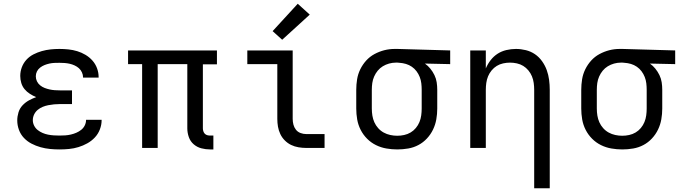

<svg xmlns="http://www.w3.org/2000/svg" viewBox="-20 -789 3640 1024"><path d="M297 8Q272 8 246.5 5.5Q221 3 196 -4Q171 -11 148 -23Q125 -35 107.5 -53.5Q90 -72 81 -96.5Q72 -121 72 -147Q72 -168 78.5 -189.5Q85 -211 100 -227Q115 -243 134 -253.5Q153 -264 173 -271Q156 -278 139.5 -288.5Q123 -299 111 -313.5Q99 -328 93.5 -346.5Q88 -365 88 -384Q88 -408 96.5 -430.5Q105 -453 121 -470.5Q137 -488 158.5 -499Q180 -510 203 -516.5Q226 -523 249.5 -525.5Q273 -528 297 -528Q321 -528 345 -525.5Q369 -523 392 -516Q415 -509 436 -496.5Q457 -484 473 -466Q489 -448 497.5 -425Q506 -402 506 -378Q506 -377 506 -376.5Q506 -376 506 -375H423Q423 -375 423 -375.5Q423 -376 423 -376Q423 -390 417 -403Q411 -416 401 -425Q391 -434 378 -440Q365 -446 351.5 -449Q338 -452 324.5 -453Q311 -454 297 -454Q284 -454 270.5 -453.5Q257 -453 243.5 -450Q230 -447 217.5 -442Q205 -437 194 -428.5Q183 -420 177 -408Q171 -396 171 -382Q171 -368 177 -355.5Q183 -343 194 -334Q205 -325 218 -320Q231 -315 244.5 -312Q258 -309 272 -308Q286 -307 300 -307H364V-234H300Q284 -234 268.5 -232.5Q253 -231 237.5 -228Q222 -225 207.5 -219Q193 -213 181 -203Q169 -193 162 -178.5Q155 -164 155 -148Q155 -148 155 -148Q155 -148 155 -148Q155 -133 162 -119Q169 -105 181 -95.5Q193 -86 207 -80Q221 -74 236 -71Q251 -68 266.5 -67Q282 -66 297 -66Q313 -66 328 -67Q343 -68 358 -71.5Q373 -75 387 -81Q401 -87 413 -96.5Q425 -106 432 -120Q439 -134 439 -150Q439 -150 439 -150Q439 -150 439 -150H522Q522 -149 522 -149Q522 -149 522 -148Q522 -123 512.5 -98.5Q503 -74 485.5 -55.5Q468 -37 445.5 -24.5Q423 -12 398.5 -4.5Q374 3 348.5 5.5Q323 8 297 8Z M1101 8Q1077 8 1054 2Q1031 -4 1013 -19.5Q995 -35 987 -58Q979 -81 979 -104V-447H821V0H738V-447H663V-520H1137V-446H1062V-104Q1062 -97 1064.5 -89Q1067 -81 1072.5 -75.5Q1078 -70 1085.5 -68Q1093 -66 1101 -66H1118V8Z M1613 0Q1593 0 1572 -3.5Q1551 -7 1532.5 -16Q1514 -25 1499 -40Q1484 -55 1475 -74Q1466 -93 1462.5 -113.5Q1459 -134 1459 -155V-447H1299V-520H1541V-155Q1541 -139 1545 -124Q1549 -109 1558.5 -97Q1568 -85 1583 -79.5Q1598 -74 1613 -74H1711V0ZM1485 -577 1434 -623 1568 -769 1632 -711Z M2099 8Q2070 8 2041 3Q2012 -2 1985.5 -15Q1959 -28 1938 -49Q1917 -70 1903.5 -96.5Q1890 -123 1885 -152Q1880 -181 1880 -210V-310Q1880 -338 1884.5 -366Q1889 -394 1901.5 -419.5Q1914 -445 1933 -466Q1952 -487 1977 -500.5Q2002 -514 2029 -521Q2056 -528 2085 -528Q2088 -528 2092 -528Q2096 -528 2100 -528L2381 -520V-447L2246 -450Q2262 -439 2275 -423Q2288 -407 2297 -388.5Q2306 -370 2309 -350Q2312 -330 2312 -310V-210Q2312 -181 2307 -152.5Q2302 -124 2289.5 -98Q2277 -72 2257 -50.5Q2237 -29 2211.5 -15.5Q2186 -2 2157 3Q2128 8 2099 8ZM2099 -65Q2117 -65 2135.5 -69Q2154 -73 2170 -82.5Q2186 -92 2198 -106.5Q2210 -121 2217 -138Q2224 -155 2226.5 -173.5Q2229 -192 2229 -210V-310Q2229 -327 2227 -344.5Q2225 -362 2218.5 -378.5Q2212 -395 2201.5 -409Q2191 -423 2176.5 -433Q2162 -443 2145 -448Q2128 -453 2111 -454L2100 -455Q2098 -455 2095.5 -455Q2093 -455 2091 -455Q2073 -455 2055 -450Q2037 -445 2021.5 -435.5Q2006 -426 1994.5 -412Q1983 -398 1975.5 -381Q1968 -364 1965.5 -346Q1963 -328 1963 -310V-210Q1963 -191 1966 -172.5Q1969 -154 1976.5 -137Q1984 -120 1997 -105.5Q2010 -91 2026.5 -82Q2043 -73 2061.5 -69Q2080 -65 2099 -65Z M2829 215V-310Q2829 -328 2826.5 -346.5Q2824 -365 2817 -382Q2810 -399 2798 -413.5Q2786 -428 2770.5 -437.5Q2755 -447 2736.5 -451Q2718 -455 2700 -455Q2682 -455 2663.5 -451Q2645 -447 2629.5 -437.5Q2614 -428 2602 -413.5Q2590 -399 2583 -382Q2576 -365 2573.5 -346.5Q2571 -328 2571 -310V0H2488V-520H2571V-424Q2581 -448 2597 -468.5Q2613 -489 2634 -502.5Q2655 -516 2680.5 -522Q2706 -528 2732 -528Q2758 -528 2784.5 -521.5Q2811 -515 2833 -500Q2855 -485 2871 -462.5Q2887 -440 2896 -415Q2905 -390 2908.5 -363.5Q2912 -337 2912 -310V215Z M3299 8Q3270 8 3241 3Q3212 -2 3185.5 -15Q3159 -28 3138 -49Q3117 -70 3103.5 -96.5Q3090 -123 3085 -152Q3080 -181 3080 -210V-310Q3080 -338 3084.5 -366Q3089 -394 3101.5 -419.5Q3114 -445 3133 -466Q3152 -487 3177 -500.5Q3202 -514 3229 -521Q3256 -528 3285 -528Q3288 -528 3292 -528Q3296 -528 3300 -528L3581 -520V-447L3446 -450Q3462 -439 3475 -423Q3488 -407 3497 -388.5Q3506 -370 3509 -350Q3512 -330 3512 -310V-210Q3512 -181 3507 -152.5Q3502 -124 3489.5 -98Q3477 -72 3457 -50.5Q3437 -29 3411.5 -15.5Q3386 -2 3357 3Q3328 8 3299 8ZM3299 -65Q3317 -65 3335.5 -69Q3354 -73 3370 -82.5Q3386 -92 3398 -106.5Q3410 -121 3417 -138Q3424 -155 3426.5 -173.5Q3429 -192 3429 -210V-310Q3429 -327 3427 -344.5Q3425 -362 3418.5 -378.5Q3412 -395 3401.5 -409Q3391 -423 3376.5 -433Q3362 -443 3345 -448Q3328 -453 3311 -454L3300 -455Q3298 -455 3295.5 -455Q3293 -455 3291 -455Q3273 -455 3255 -450Q3237 -445 3221.5 -435.5Q3206 -426 3194.5 -412Q3183 -398 3175.5 -381Q3168 -364 3165.5 -346Q3163 -328 3163 -310V-210Q3163 -191 3166 -172.5Q3169 -154 3176.5 -137Q3184 -120 3197 -105.5Q3210 -91 3226.5 -82Q3243 -73 3261.5 -69Q3280 -65 3299 -65Z"/></svg>

Font: Iosevka Meiseki Sans
Style: Regular
Weight: 400
Monospace: yes
Designer: Belleve Invis
Foundry: Belleve Invis
Version: Version 11.2.6; ttfautohint (v1.8.4)